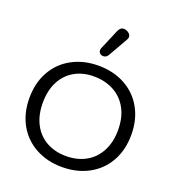

<svg xmlns="http://www.w3.org/2000/svg" viewBox="-173 -1136 1173 1282"><g transform="rotate(20 413.5 -494.5)"><path d="M51 -350Q51 -457 96.5 -538.5Q142 -620 224.5 -665Q307 -710 413 -710Q519 -710 601.5 -665Q684 -620 729.5 -538.5Q775 -457 775 -350Q775 -243 729.5 -161.5Q684 -80 601.5 -35Q519 10 413 10Q307 10 224.5 -35Q142 -80 96.5 -161.5Q51 -243 51 -350ZM681 -350Q681 -439 646 -502.5Q611 -566 549 -599Q487 -632 407 -632Q330 -632 270.5 -598Q211 -564 178.5 -500.5Q146 -437 146 -350Q146 -263 179.5 -199Q213 -135 273.5 -101.5Q334 -68 413 -68Q492 -68 552.5 -101.5Q613 -135 647 -199Q681 -263 681 -350ZM385 -811Q385 -818 388 -825L448 -967Q461 -999 487 -999Q497 -999 511 -993Q537 -979 537 -959Q537 -949 530 -937L451 -799Q439 -780 418 -780Q411 -780 403 -783Q385 -792 385 -811Z"/></g></svg>

Font: Kodchasan Medium
Style: Regular
Weight: 500
Designer: Katatrad Aksorn Co.,Ltd.
Foundry: Cadson Demak Co.,Ltd.
Version: Version 1.000; ttfautohint (v1.6)